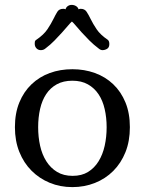

<svg xmlns="http://www.w3.org/2000/svg" viewBox="-20 -751 592 785"><path d="M276 14Q226 14 183.5 -3.5Q141 -21 109 -53Q77 -85 59 -130Q41 -175 41 -231Q41 -288 59 -332Q77 -376 109 -406.5Q141 -437 183.5 -452.5Q226 -468 276 -468Q325 -468 368 -452.5Q411 -437 443 -406.5Q475 -376 493 -332Q511 -288 511 -231Q511 -174 493 -129Q475 -84 443 -52Q411 -20 368 -3Q325 14 276 14ZM277 -32Q314 -32 340 -48Q366 -64 383 -91.5Q400 -119 408 -155Q416 -191 416 -231Q416 -270 408 -305Q400 -340 383 -365.5Q366 -391 339.5 -406Q313 -421 276 -421Q239 -421 212.5 -406.5Q186 -392 169 -366.5Q152 -341 144 -306Q136 -271 136 -231Q136 -191 144 -155Q152 -119 169.5 -91.5Q187 -64 213.5 -48Q240 -32 277 -32ZM301 -713Q305 -715 310 -715Q326 -715 334 -703Q342 -691 351 -672.5Q360 -654 375 -631.5Q390 -609 421 -588Q427 -583 427 -571Q427 -557 418 -551.5Q409 -546 399 -546Q391 -546 383 -553Q363 -568 345.5 -585.5Q328 -603 314 -618.5Q300 -634 290 -646Q280 -658 274 -663Q268 -658 258 -646Q248 -634 234 -618.5Q220 -603 203 -585.5Q186 -568 166 -553Q158 -546 147 -546Q136 -546 129 -553.5Q122 -561 122 -572Q122 -576 122.5 -580.5Q123 -585 128 -588Q159 -609 174 -631.5Q189 -654 198 -672.5Q207 -691 214.5 -703Q222 -715 239 -715Q244 -715 248 -713Q250 -721 257 -726Q264 -731 273 -731Q283 -731 291 -726Q299 -721 301 -713Z"/></svg>

Font: Milonga
Style: Regular
Weight: 400
Designer: Pablo Impallari, Brenda Gallo, Rodrigo Fuenzalida
Foundry: Pablo Impallari, Brenda Gallo, Rodrigo Fuenzalida
Version: Version 1.000; ttfautohint (v0.93) -l 8 -r 50 -G 200 -x 14 -